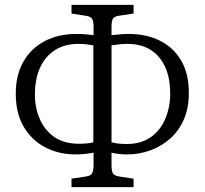

<svg xmlns="http://www.w3.org/2000/svg" viewBox="-20 -755 844 792"><path d="M275 17V-18L335 -27Q355 -30 360.5 -41Q366 -52 366 -77V-125Q354 -123 335 -120.5Q316 -118 291 -118Q224 -118 168 -146.5Q112 -175 78.5 -231Q45 -287 45 -369Q45 -445 76.5 -500.5Q108 -556 164.5 -585.5Q221 -615 295 -615Q315 -615 333.5 -613.5Q352 -612 366 -610V-643Q366 -668 360 -677.5Q354 -687 333 -690L275 -699V-735H531V-699L470 -690Q451 -687 445.5 -677.5Q440 -668 440 -642V-610Q458 -612 476.5 -613.5Q495 -615 511 -615Q585 -615 641 -586.5Q697 -558 728 -504Q759 -450 759 -372Q759 -309 738 -261.5Q717 -214 681 -182.5Q645 -151 599.5 -134.5Q554 -118 505 -118Q488 -118 470.5 -120Q453 -122 440 -125V-74Q440 -49 446 -39.5Q452 -30 472 -27L531 -18V17ZM306 -162Q323 -162 339 -163.5Q355 -165 365 -168V-568Q348 -571 333.5 -572.5Q319 -574 303 -574Q247 -574 207 -548.5Q167 -523 145.5 -476.5Q124 -430 124 -364Q124 -311 144 -264.5Q164 -218 204 -190Q244 -162 306 -162ZM502 -161Q563 -161 603 -190Q643 -219 662.5 -266.5Q682 -314 682 -368Q682 -434 661 -479.5Q640 -525 601 -549.5Q562 -574 504 -574Q492 -574 475.5 -572.5Q459 -571 440 -568V-168Q451 -165 466.5 -163Q482 -161 502 -161Z"/></svg>

Font: Literata 18pt Light
Style: Regular
Weight: 300
Designer: Latin by Veronika Burian and Jose Scaglione. Greek by Irene Vlachou. Cyrillic by Vera Evstafieva.
Foundry: TypeTogether
Version: Version 3.103;gftools[0.9.29]